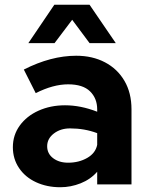

<svg xmlns="http://www.w3.org/2000/svg" viewBox="-20 -774 631 806"><path d="M532 -315V0H388V-53Q360 -21 318.5 -4.5Q277 12 233 12Q177 12 131.5 -9Q86 -30 60 -68.5Q34 -107 34 -156Q34 -207 63 -247Q92 -287 142 -309.5Q192 -332 253 -332Q319 -332 388 -305V-315Q388 -361 358 -390.5Q328 -420 266 -420Q203 -420 130 -383L80 -482Q194 -540 300 -540Q368 -540 420.5 -512.5Q473 -485 502.5 -434.5Q532 -384 532 -315ZM388 -166V-215Q335 -235 274 -235Q234 -235 206 -213.5Q178 -192 178 -160Q178 -129 203 -110Q228 -91 266 -91Q311 -91 346 -111Q381 -131 388 -166ZM99 -593 208 -754H356L466 -593H356L283 -691L209 -593Z"/></svg>

Font: Metropolitano
Style: Bold
Weight: 700
Designer: Fonts by Alex Slobzheninov & Chris M. Simpson / Changes by Cristiano Sobral
Foundry: Fonts by Alex Slobzheninov & Chris M. Simpson / Changes by Cristiano Sobral
Version: Version 1.00;August 30, 2020;FontCreator 13.0.0.2681 64-bit